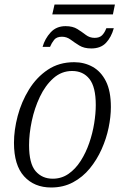

<svg xmlns="http://www.w3.org/2000/svg" viewBox="-20 -822 550 852"><path d="M212 -758 222 -802H490L481 -758ZM385 -607Q353 -607 332 -620Q311 -633 293.5 -646Q276 -659 255 -659Q231 -659 220 -645Q209 -631 202 -614H169Q179 -650 204.5 -678Q230 -706 271 -706Q303 -706 323.5 -693Q344 -680 361 -667Q378 -654 400 -654Q421 -654 432.5 -665Q444 -676 452 -697H485Q474 -657 450.5 -632Q427 -607 385 -607ZM207 10Q132 10 87 -39.5Q42 -89 42 -188Q42 -245 58.5 -307.5Q75 -370 108.5 -424.5Q142 -479 192 -512.5Q242 -546 309 -546Q354 -546 391 -525.5Q428 -505 450 -461.5Q472 -418 472 -347Q472 -304 462 -255.5Q452 -207 431 -160Q410 -113 378.5 -74.5Q347 -36 304 -13Q261 10 207 10ZM214 -29Q253 -29 284 -50.5Q315 -72 338 -108Q361 -144 376 -187.5Q391 -231 398 -275Q405 -319 405 -356Q405 -436 377 -471.5Q349 -507 300 -507Q253 -507 217 -475Q181 -443 157 -392.5Q133 -342 121 -285Q109 -228 109 -178Q109 -96 138 -62.5Q167 -29 214 -29Z"/></svg>

Font: Noto Serif SemiCondensed Light
Style: Italic
Weight: 300
Width: 4
Italic angle: -12°
Designer: Monotype Design Team
Foundry: Monotype Imaging Inc.
Version: Version 2.013; ttfautohint (v1.8.4.7-5d5b)